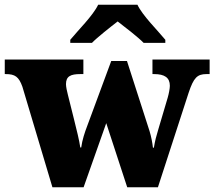

<svg xmlns="http://www.w3.org/2000/svg" viewBox="-26 -786 900 806"><path d="M269 -619V-606H360C381 -628 438 -673 468 -696C498 -673 556 -628 577 -606H668V-619C637 -657 572 -721 551 -766H386C365 -721 300 -657 269 -619ZM68 -422 194 0H325L420 -269L508 0H637L766 -397C787 -460 802 -475 841 -475H854V-536H614V-475H621C665 -475 687 -460 687 -426C687 -415 683 -393 678 -376L638 -241C630 -215 625 -196 620 -166H616C614 -185 609 -212 602 -235L507 -530H441L340 -257C330 -231 319 -198 315 -167H311C307 -196 296 -240 284 -288L259 -388C255 -403 251 -422 251 -433C251 -466 271 -475 311 -475H324V-536H-6V-475H-2C37 -475 53 -464 68 -422Z"/></svg>

Font: Noto Serif Lao Black
Style: Regular
Weight: 900
Designer: Monotype Design Team
Foundry: Monotype Imaging Inc.
Version: Version 2.003